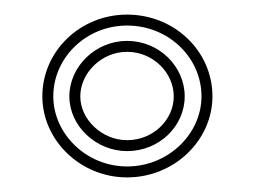

<svg xmlns="http://www.w3.org/2000/svg" viewBox="-20 -810 350 263"><path d="M38 -678C38 -618 90 -567 154 -567C219 -567 271 -618 271 -678C271 -740 219 -790 154 -790C90 -790 38 -740 38 -678ZM53 -678C53 -731 98 -775 154 -775C211 -775 256 -731 256 -678C256 -627 211 -582 154 -582C98 -582 53 -627 53 -678ZM75 -678C75 -637 112 -603 154 -603C198 -603 233 -637 233 -678C233 -719 198 -754 154 -754C111 -754 75 -719 75 -678ZM90 -678C90 -710 119 -739 154 -739C190 -739 218 -710 218 -678C218 -646 190 -618 154 -618C120 -618 90 -646 90 -678Z"/></svg>

Font: Ampere
Style: OuLn
Weight: 400
Version: Version 1